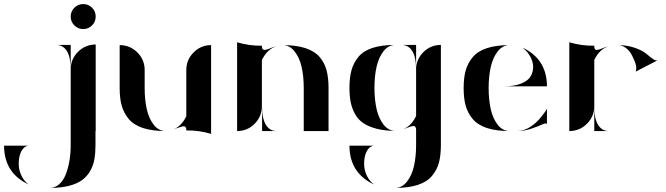

<svg xmlns="http://www.w3.org/2000/svg" viewBox="-203 -645 3276 945"><path d="M145 -303Q145 -354 181 -390Q217 -426 268 -426V0H267V68Q267 108 261.5 139Q256 170 240.5 197Q225 224 200 242Q175 260 135 270Q95 280 41 280Q67 280 87.5 262.5Q108 245 120 215Q132 185 138.5 148Q145 111 145 68V0V-301Q145 -364 126 -394Q107 -424 73 -424H145ZM250 -520Q232 -502 206.5 -502Q181 -502 163 -520Q145 -538 145 -563.5Q145 -589 163 -607Q181 -625 206.5 -625Q232 -625 250 -607Q268 -589 268 -563.5Q268 -538 250 -520ZM-61 72Q-76 72 -88.5 86Q-101 100 -106.5 122.5Q-112 145 -110.5 170.5Q-109 196 -96.5 221.5Q-84 247 -62 263Q-120 236 -150 191Q-183 142 -183 72Z M509 -211Q509 -154 519.5 -107.5Q530 -61 554 -30.5Q578 0 613 0Q546 0 500.5 -15Q455 -30 430.5 -59.5Q406 -89 396 -125Q386 -161 386 -211V-423Q437 -423 473 -387Q509 -351 509 -301V-212ZM714 -301Q714 -351 750 -387Q786 -423 836 -423V14Q777 -4 714 -3V-5Q714 -10 713.5 -12.5Q713 -15 711 -18.5Q709 -22 705.5 -23Q702 -24 694 -22.5Q686 -21 675 -16V-17Q660 -11 642 -5Q688 -19 714 -73Z M1188 -423Q1255 -423 1300.5 -408Q1346 -393 1370.5 -364Q1395 -335 1404.5 -298.5Q1414 -262 1414 -212V0H1292V-211V-212Q1292 -269 1281.5 -315.5Q1271 -362 1246.5 -392.5Q1222 -423 1188 -423ZM1087 -123Q1087 -60 1106 -30Q1125 0 1158 0H1087ZM1126 -407Q1140 -413 1159 -418Q1113 -404 1086 -350V-123Q1086 -72 1050.5 -36Q1015 0 964 0V-437Q1024 -419 1086 -420V-418Q1086 -415 1086.5 -413Q1087 -411 1087.5 -408Q1088 -405 1089.5 -403.5Q1091 -402 1094 -400.5Q1097 -399 1101 -399.5Q1105 -400 1111.5 -401.5Q1118 -403 1126 -407Z M1744 -1Q1690 -1 1650 -11.5Q1610 -22 1584.5 -39.5Q1559 -57 1544 -84.5Q1529 -112 1523 -142.5Q1517 -173 1517 -213Q1517 -263 1527 -299.5Q1537 -336 1561.5 -365.5Q1586 -395 1631.5 -409.5Q1677 -424 1744 -424Q1709 -424 1685 -393.5Q1661 -363 1650.5 -316.5Q1640 -270 1640 -212.5Q1640 -155 1650.5 -108.5Q1661 -62 1685 -31.5Q1709 -1 1744 -1ZM1967 0V68Q1967 119 1957.5 155Q1948 191 1923.5 220.5Q1899 250 1853.5 265Q1808 280 1741 280Q1775 280 1799.5 249.5Q1824 219 1834.5 172.5Q1845 126 1845 68V-6Q1845 -12 1844 -15Q1843 -18 1840 -22Q1837 -26 1828 -24.5Q1819 -23 1805 -17.5Q1791 -12 1773 -6Q1819 -20 1845 -74V-302Q1845 -364 1826 -394Q1807 -424 1773 -424H1845V-302Q1845 -353 1881 -388.5Q1917 -424 1967 -424ZM1640 72Q1624 72 1611.5 86Q1599 100 1593.5 122.5Q1588 145 1589.5 170.5Q1591 196 1603.5 221.5Q1616 247 1638 263Q1580 236 1550 191Q1517 142 1517 72Z M2342 0Q2359 0 2377 -6Q2395 -12 2409 -21.5Q2423 -31 2436 -43Q2449 -55 2458 -66.5Q2467 -78 2474.5 -87.5Q2482 -97 2485 -103L2489 -109V-35Q2484 -41 2466 -32.5Q2448 -24 2413 -12Q2378 0 2342 0ZM2306 0Q2239 0 2193.5 -15Q2148 -30 2123.5 -59.5Q2099 -89 2089 -125Q2079 -161 2079 -211.5Q2079 -262 2089 -298Q2099 -334 2123.5 -363.5Q2148 -393 2193.5 -408Q2239 -423 2306 -423Q2271 -423 2247 -392.5Q2223 -362 2212.5 -315.5Q2202 -269 2202 -211.5Q2202 -154 2212.5 -107.5Q2223 -61 2247 -30.5Q2271 0 2306 0ZM2276 -220Q2328 -220 2362.5 -234Q2397 -248 2409.5 -270.5Q2422 -293 2421 -318.5Q2420 -344 2405.5 -369Q2391 -394 2368 -411Q2426 -384 2456 -339Q2489 -290 2489 -220Z M2722 -122Q2722 -60 2741 -30Q2760 0 2793 0H2722ZM2761 -407Q2775 -413 2794 -418Q2748 -404 2722 -350V-123Q2722 -72 2686 -36Q2650 0 2599 0V-437Q2659 -419 2722 -420V-418Q2722 -412 2722.5 -409Q2723 -406 2726.5 -402Q2730 -398 2738.5 -399.5Q2747 -401 2761 -407ZM2721 -390Q2727 -392 2735 -396ZM2925 -292Q2928 -295 2928.5 -308.5Q2929 -322 2921.5 -341.5Q2914 -361 2904 -379Q2894 -397 2876 -410Q2858 -423 2838 -423Q2884 -423 2922 -409.5Q2960 -396 2978 -380.5Q2996 -365 3011 -354.5Q3026 -344 3035 -349Z"/></svg>

Font: Oscilla
Style: Regular
Weight: 400
Designer: Ryan Lin
Version: Version 1.0